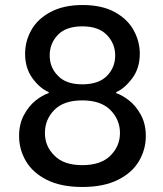

<svg xmlns="http://www.w3.org/2000/svg" viewBox="-20 -733 650 765"><path d="M56 -191Q56 -239 75.5 -275Q95 -311 122 -332.5Q149 -354 174 -362V-366Q139 -381 109.5 -421Q80 -461 80 -519Q80 -569 105 -613.5Q130 -658 182 -685.5Q234 -713 309 -713Q386 -713 437 -685Q488 -657 512.5 -612.5Q537 -568 537 -519Q537 -461 506.5 -420.5Q476 -380 443 -366V-362Q467 -354 494.5 -332.5Q522 -311 541.5 -275Q561 -239 561 -191Q561 -138 534 -91.5Q507 -45 450 -16.5Q393 12 308 12Q223 12 166.5 -16.5Q110 -45 83 -91.5Q56 -138 56 -191ZM197 -113Q234 -75 308 -75Q382 -75 420 -113Q458 -151 458 -203Q458 -256 420 -294.5Q382 -333 308 -333Q234 -333 196.5 -295Q159 -257 159 -203Q159 -150 197 -113ZM211 -431Q243 -397 308 -397Q373 -397 406 -430.5Q439 -464 439 -512Q439 -559 406 -593.5Q373 -628 308 -628Q243 -628 210.5 -594Q178 -560 178 -512Q178 -464 211 -431Z"/></svg>

Font: Lopes Sans Medium
Style: Regular
Weight: 500
Designer: Gabriel Lam, Diego Maldonado
Foundry: TypeRant, Foresti Design
Version: Version 4.000